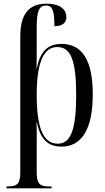

<svg xmlns="http://www.w3.org/2000/svg" viewBox="-20 -785 569 1041"><path d="M15 236H260V226H248C194 226 179 211 179 147V7C179 -37 180 -78 178 -121H180C198 -34 237 10 313 10C420 10 483 -80 483 -273C483 -461 424 -547 313 -547C238 -547 197 -504 180 -415H178C179 -455 179 -496 179 -536V-635C179 -727 192 -755 231 -755C267 -755 275 -719 275 -643C323 -643 340 -665 340 -693C340 -728 313 -765 232 -765C133 -765 90 -705 90 -587V148C90 211 75 226 20 226H15ZM293 -6C212 -6 179 -98 179 -270C179 -440 214 -530 290 -530C363 -530 393 -459 393 -272C393 -87 366 -6 293 -6Z"/></svg>

Font: Noto Serif Display Condensed
Style: Regular
Weight: 400
Width: 3
Designer: Monotype Design Team
Foundry: Monotype Imaging Inc.
Version: Version 2.009